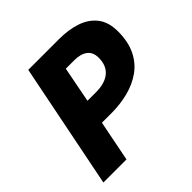

<svg xmlns="http://www.w3.org/2000/svg" viewBox="-170 -795 940 940"><g transform="rotate(-45 300.0 -325.0)"><path d="M26 0 156 -650H370Q435 -650 487 -632.5Q539 -615 569.5 -576Q600 -537 600 -472Q600 -401 575.5 -351Q551 -301 508 -270.5Q465 -240 410 -226Q355 -212 294 -212H228L186 0ZM254 -338H313Q375 -338 408.5 -366Q442 -394 442 -448Q442 -487 417 -505.5Q392 -524 348 -524H290Z"/></g></svg>

Font: Source Sans 3 Black
Style: Italic
Weight: 900
Italic angle: -11°
Designer: Paul D. Hunt
Foundry: Adobe
Version: Version 3.052;hotconv 1.1.0;makeotfexe 2.6.0